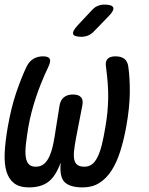

<svg xmlns="http://www.w3.org/2000/svg" viewBox="-27 -805 647 835"><path d="M475 -560Q500 -560 514 -549Q528 -538 531 -515Q538 -467 537.5 -402.5Q537 -338 522 -254Q511 -194 495.5 -145.5Q480 -97 457.5 -62.5Q435 -28 404.5 -9Q374 10 333 10Q278 10 254.5 -12.5Q231 -35 237 -98Q215 -38 183 -14Q151 10 99 10Q58 10 34.5 -8Q11 -26 1 -59.5Q-9 -93 -6.5 -142Q-4 -191 7 -254Q22 -339 44 -403.5Q66 -468 89 -516Q100 -538 118 -549Q136 -560 160 -560Q183 -560 189 -549.5Q195 -539 184 -516Q166 -478 152.5 -444.5Q139 -411 128.5 -379Q118 -347 110 -316Q102 -285 96 -251Q89 -208 85.5 -176Q82 -144 85 -122.5Q88 -101 98.5 -90.5Q109 -80 128 -80Q151 -80 165.5 -93Q180 -106 189.5 -128.5Q199 -151 205 -181Q211 -211 216 -246L232 -346Q236 -370 251 -382Q266 -394 290 -394Q315 -394 325.5 -382Q336 -370 331 -346L311 -243Q303 -203 298 -172Q293 -141 294.5 -121Q296 -101 306.5 -90.5Q317 -80 340 -80Q359 -80 373 -90.5Q387 -101 397.5 -122.5Q408 -144 416 -176Q424 -208 431 -251Q437 -285 440 -316Q443 -347 443.5 -378Q444 -409 441.5 -442.5Q439 -476 434 -514Q430 -537 440.5 -548.5Q451 -560 475 -560ZM383 -670Q371 -657 357 -651Q343 -645 327 -645Q295 -645 291 -657Q287 -669 311 -695L370 -758Q382 -772 396 -778.5Q410 -785 427 -785Q461 -785 465.5 -772Q470 -759 444 -733Z"/></svg>

Font: Maple Mono
Style: Italic
Weight: 400
Italic angle: -10°
Monospace: yes
Designer: subframe7536
Version: Version 7.300